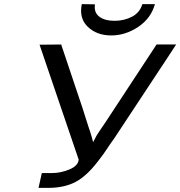

<svg xmlns="http://www.w3.org/2000/svg" viewBox="-20 -911 875 932"><path d="M377 -891Q387 -891 408.5 -890.5Q430 -890 441 -890Q435 -851 461.5 -830.5Q488 -810 536 -810Q583 -810 621 -830Q659 -850 671 -891H732Q713 -822 651 -780.5Q589 -739 520 -739Q450 -739 406.5 -780.5Q363 -822 377 -891ZM172 -694Q190 -694 225 -694.5Q260 -695 277 -695L379 -391L410 -294Q418 -272 425 -247Q432 -222 432 -221Q434 -226 450 -255Q457 -266 471.5 -287.5Q486 -309 491 -316L740 -695H835L784 -617L768 -593L535 -240Q525 -227 482 -163L454 -126Q400 -56 347 -28Q294 0 219 1H167L183 -71H233Q275 -71 317 -88.5Q359 -106 362 -136Q324 -248 252.5 -457.5Q181 -667 172 -694Z"/></svg>

Font: Coval
Style: Book Italic
Weight: 350
Foundry: Context Ltd
Version: Version 001.000